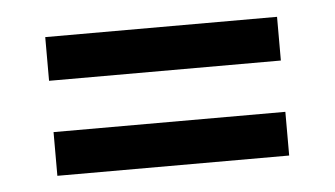

<svg xmlns="http://www.w3.org/2000/svg" viewBox="-30 -458 527 302"><g transform="rotate(-5 233.0 -306.5)"><path d="M50 -347V-416H416V-347ZM50 -197V-266H416V-197Z"/></g></svg>

Font: Podkova VF Beta
Style: Regular
Weight: 400
Designer: Ilya Yudin
Foundry: Cyreal (www.cyreal.org)
Version: Version 2.100